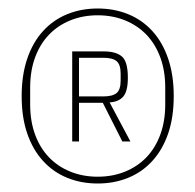

<svg xmlns="http://www.w3.org/2000/svg" viewBox="-20 -730 460 452"><path d="M210 -298Q171 -298 138 -311.5Q105 -325 81 -351.5Q57 -378 44 -416Q31 -454 31 -504Q31 -553 44 -591.5Q57 -630 81 -656.5Q105 -683 138 -696.5Q171 -710 210 -710Q249 -710 282 -696.5Q315 -683 339 -656.5Q363 -630 376 -591.5Q389 -553 389 -504Q389 -454 376 -416Q363 -378 339 -351.5Q315 -325 282 -311.5Q249 -298 210 -298ZM210 -314Q245 -314 274.5 -326Q304 -338 325 -360Q346 -382 357.5 -413.5Q369 -445 369 -484V-524Q369 -563 357.5 -594.5Q346 -626 325 -648Q304 -670 274.5 -682Q245 -694 210 -694Q175 -694 145.5 -682Q116 -670 95 -648Q74 -626 62.5 -594.5Q51 -563 51 -524V-484Q51 -445 62.5 -413.5Q74 -382 95 -360Q116 -338 145.5 -326Q175 -314 210 -314ZM166 -397H150V-609H224Q253 -609 267 -597Q281 -585 281 -547Q281 -515 270 -502.5Q259 -490 238 -489L287 -397H268L222 -488H166ZM223 -503Q245 -503 254.5 -511Q264 -519 264 -540V-557Q264 -578 254.5 -586Q245 -594 223 -594H166V-503Z"/></svg>

Font: IBM Plex Sans Condensed Thin
Style: Regular
Weight: 100
Width: 3
Designer: Mike Abbink, Paul van der Laan, Pieter van Rosmalen
Foundry: Bold Monday
Version: Version 1.3